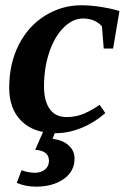

<svg xmlns="http://www.w3.org/2000/svg" viewBox="-20 -491 484 722"><path d="M190.9 9.8Q106.9 9.8 60.8 -35.6Q14.6 -81.1 14.6 -161.1Q14.6 -251.5 50.5 -322.3Q86.4 -393.1 149.4 -432.1Q212.4 -471.2 285.6 -471.2Q320.8 -471.2 362.1 -464.6Q403.3 -458 429.2 -449.2L405.3 -308.6H370.1L363.3 -392.1Q336.9 -421.4 292 -421.4Q253.4 -421.4 219 -387Q184.6 -352.5 165 -293.7Q145.5 -234.9 145.5 -166Q145.5 -111.3 167 -81.1Q188.5 -50.8 230 -50.8Q266.6 -50.8 296.6 -64Q326.7 -77.1 354.5 -96.7L376 -65.9Q335.9 -30.3 286.9 -10.3Q237.8 9.8 190.9 9.8ZM115.7 210.9Q76.7 210.9 43 196.8L61 149.4Q87.9 158.7 111.3 158.7Q134.3 158.7 149.2 146.5Q164.1 134.3 164.1 113.8Q164.1 75.7 112.3 72.3L154.3 -22.9H198.7L177.7 30.8Q216.8 36.1 238.5 55.9Q260.3 75.7 260.3 105.5Q260.3 153.8 219.2 182.4Q178.2 210.9 115.7 210.9Z"/></svg>

Font: Liberation Serif
Style: Bold Italic
Weight: 700
Italic angle: -16.333°
Designer: Steve Matteson
Foundry: Ascender Corporation
Version: Version 2.1.5